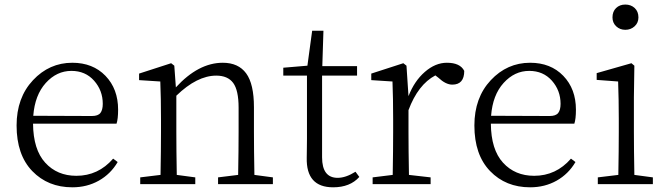

<svg xmlns="http://www.w3.org/2000/svg" viewBox="-20 -797 2888 831"><path d="M124 -295.9 377.9 -294.9Q404.3 -294.9 414.6 -308.1Q424.8 -321.3 424.8 -347.7Q424.8 -405.3 387.2 -447.8Q349.6 -490.2 289.1 -490.2Q225.6 -490.2 178.2 -438Q130.9 -385.7 124 -295.9ZM484.4 -261.7H123Q124 -149.4 175.8 -92.8Q227.5 -36.1 310.5 -36.1Q405.3 -36.1 469.7 -110.4L489.3 -95.7Q459 -43.9 407.7 -15.1Q356.4 13.7 293 13.7Q187.5 13.7 119.6 -56.6Q51.8 -127 51.8 -253.9Q51.8 -374 122.6 -449.7Q193.4 -525.4 293 -525.4Q381.8 -525.4 436.5 -468.8Q491.2 -412.1 491.2 -322.3Q491.2 -282.2 484.4 -261.7Z M1081.1 -40 1161.1 -29.3V0H923.8V-29.3L1010.7 -40Q1012.7 -149.4 1012.7 -226.6V-331.1Q1012.7 -406.2 989.3 -438Q965.8 -469.7 916 -469.7Q833 -469.7 743.2 -382.8V-226.6Q743.2 -149.4 745.1 -40L825.2 -29.3V0H586.9V-29.3L674.8 -40Q676.8 -149.4 676.8 -226.6V-281.2Q676.8 -373 673.8 -444.3L582 -450.2V-478.5L720.7 -523.4L734.4 -512.7L741.2 -418.9Q838.9 -525.4 944.3 -525.4Q1011.7 -525.4 1045.4 -479.5Q1079.1 -433.6 1079.1 -333V-226.6Q1079.1 -149.4 1081.1 -40Z M1518.6 -53.7 1535.2 -31.2Q1495.1 13.7 1421.9 13.7Q1304.7 13.7 1307.6 -114.3Q1307.6 -124 1308.1 -149.9Q1308.6 -175.8 1308.6 -196.3V-469.7H1206.1V-503.9L1310.5 -512.7L1331.1 -664.1H1379.9L1375 -510.7H1525.4V-469.7H1374V-116.2Q1374 -27.3 1441.4 -27.3Q1476.6 -27.3 1518.6 -53.7Z M1739.3 -512.7 1748 -380.9Q1773.4 -446.3 1818.8 -485.8Q1864.3 -525.4 1914.1 -525.4Q1971.7 -525.4 1989.3 -490.2Q1989.3 -430.7 1937.5 -430.7Q1909.2 -430.7 1877 -460.9L1864.3 -470.7Q1789.1 -430.7 1748 -320.3V-226.6Q1748 -151.4 1750 -40L1843.8 -29.3V0H1592.8V-29.3L1679.7 -40Q1681.6 -149.4 1681.6 -226.6V-281.2Q1681.6 -373 1678.7 -444.3L1586.9 -450.2V-478.5L1725.6 -523.4Z M2105.5 -295.9 2359.4 -294.9Q2385.7 -294.9 2396 -308.1Q2406.2 -321.3 2406.2 -347.7Q2406.2 -405.3 2368.7 -447.8Q2331.1 -490.2 2270.5 -490.2Q2207 -490.2 2159.7 -438Q2112.3 -385.7 2105.5 -295.9ZM2465.8 -261.7H2104.5Q2105.5 -149.4 2157.2 -92.8Q2209 -36.1 2292 -36.1Q2386.7 -36.1 2451.2 -110.4L2470.7 -95.7Q2440.4 -43.9 2389.2 -15.1Q2337.9 13.7 2274.4 13.7Q2168.9 13.7 2101.1 -56.6Q2033.2 -127 2033.2 -253.9Q2033.2 -374 2104 -449.7Q2174.8 -525.4 2274.4 -525.4Q2363.3 -525.4 2418 -468.8Q2472.7 -412.1 2472.7 -322.3Q2472.7 -282.2 2465.8 -261.7Z M2630.9 -721.7Q2630.9 -747.1 2646.5 -762.2Q2662.1 -777.3 2686.5 -777.3Q2710.9 -777.3 2727.1 -762.2Q2743.2 -747.1 2743.2 -721.7Q2743.2 -698.2 2726.6 -683.1Q2710 -668 2686.5 -668Q2663.1 -668 2647 -683.1Q2630.9 -698.2 2630.9 -721.7ZM2725.6 -40 2805.7 -29.3V0H2567.4V-29.3L2656.2 -40Q2658.2 -149.4 2658.2 -226.6V-282.2Q2658.2 -365.2 2655.3 -444.3L2562.5 -451.2V-480.5L2712.9 -523.4L2725.6 -512.7L2723.6 -376V-226.6Q2723.6 -149.4 2725.6 -40Z"/></svg>

Font: GenYoMin TW TTF Light
Style: Regular
Weight: 300
Version: Version 1.300